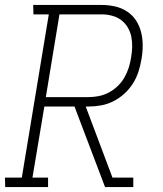

<svg xmlns="http://www.w3.org/2000/svg" viewBox="-36 -755 656 775"><path d="M-15 0 -16 -38H52L161 -697H99L98 -735H374Q402 -735 428.5 -729Q455 -723 477 -708.5Q499 -694 513 -672.5Q527 -651 533.5 -625.5Q540 -600 540 -572Q540 -544 535 -516Q531 -491 523 -466Q515 -441 500.5 -418Q486 -395 465.5 -376.5Q445 -358 421 -346Q397 -334 371.5 -329.5Q346 -325 321 -325H310L418 -38H502V0H388L270 -311L265 -325H143L95 -38H158V0ZM149 -363H321Q341 -363 362 -367Q383 -371 403 -381.5Q423 -392 439 -407.5Q455 -423 466 -442Q477 -461 483.5 -481.5Q490 -502 493 -522Q497 -544 497.5 -565.5Q498 -587 494 -607Q490 -627 479.5 -644.5Q469 -662 453 -674Q437 -686 416.5 -691.5Q396 -697 375 -697H204Z"/></svg>

Font: Iosevka Etoile Extralight
Style: Italic
Weight: 200
Italic angle: -9°
Designer: Belleve Invis
Foundry: Belleve Invis
Version: Version 22.1.2; ttfautohint (v1.8.4)